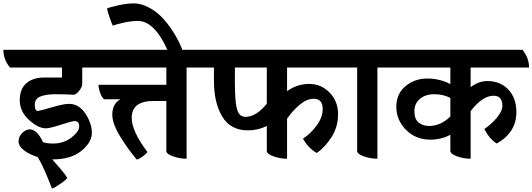

<svg xmlns="http://www.w3.org/2000/svg" viewBox="-69 -920 3153 1137"><path d="M418 -520V-423Q418 -405 399.5 -382Q381 -359 367 -359Q315 -362 260 -362Q205 -362 171 -349Q137 -336 137 -299.5Q137 -263 156 -263Q164 -263 236 -284Q308 -305 339 -305Q398 -305 436.5 -247.5Q475 -190 475 -133.5Q475 -77 413 -26.5Q351 24 242 24H240Q312 103 329 133Q324 144 290 167.5Q256 191 239 197Q236 190 218 144Q182 54 154 10Q106 -5 73.5 -29.5Q41 -54 41 -83Q41 -112 63 -133Q85 -154 107 -154Q150 -154 186 -78Q210 -70 245 -70Q308 -70 354 -105.5Q400 -141 400 -172Q400 -203 373 -203Q358 -203 291.5 -181.5Q225 -160 203 -160Q157 -160 102.5 -210Q48 -260 48 -326.5Q48 -393 87 -427Q126 -461 193 -461H298V-520H-10Q-49 -568 -49 -625H517Q556 -577 556 -520Z M1172 -520H1036V20Q996 20 956 6Q916 -8 916 -26V-322H840Q711 -322 711 -222Q711 -143 804 -20Q798 -9 775.5 7Q753 23 741 25Q686 -40 641 -114.5Q596 -189 596 -240Q596 -306 644 -332H547Q534 -343 524.5 -369Q515 -395 514 -418H916V-520H496Q457 -568 457 -625H1133Q1172 -577 1172 -520Z M747 -796Q708 -796 662 -785.5Q616 -775 599 -768Q595 -774 581 -814Q567 -854 565 -870Q580 -877 631.5 -888.5Q683 -900 724 -900Q765 -900 810 -877Q855 -854 888 -819.5Q921 -785 950 -742Q997 -671 1019 -601L936 -592Q854 -796 747 -796Z M1631 -520V-380Q1690 -423 1761.5 -423Q1833 -423 1883 -371.5Q1933 -320 1933 -244Q1933 -168 1894 -107.5Q1855 -47 1807 -14Q1759 -40 1725 -99Q1767 -125 1804.5 -174.5Q1842 -224 1842 -275Q1842 -335 1788 -335Q1748 -335 1706.5 -300.5Q1665 -266 1631 -217V20Q1591 20 1551 6Q1511 -8 1511 -26V-174Q1459 -148 1399 -148Q1296 -148 1247 -230Q1198 -312 1198 -439V-520H1114Q1075 -568 1075 -625H1967Q2006 -577 2006 -520ZM1322 -520V-429Q1322 -315 1335 -271.5Q1348 -228 1385 -228Q1448 -228 1511 -306V-520Z M2303 -520H2166V20Q2126 20 2086 6Q2046 -8 2046 -26V-520H1948Q1909 -568 1909 -625H2264Q2303 -577 2303 -520Z M2718 -520V-404Q2766 -440 2817 -440Q2894 -440 2941.5 -389.5Q2989 -339 2989 -256Q2989 -136 2873 -70Q2831 -95 2799 -156Q2840 -183 2873 -222.5Q2906 -262 2906 -294Q2906 -353 2854 -353Q2788 -353 2718 -262V20Q2678 20 2638 6Q2598 -8 2598 -26V-122Q2545 -93 2479 -93Q2393 -93 2335.5 -151Q2278 -209 2278 -287Q2278 -365 2332.5 -410Q2387 -455 2461 -455Q2535 -455 2598 -422V-520H2244Q2205 -568 2205 -625H3025Q3064 -577 3064 -520ZM2598 -340Q2556 -362 2503 -362Q2450 -362 2417.5 -334.5Q2385 -307 2385 -261Q2385 -215 2410 -194.5Q2435 -174 2472 -174Q2540 -174 2598 -230Z"/></svg>

Font: Karma
Style: Bold
Weight: 700
Designer: Joana Correia
Foundry: Indian Type Foundry
Version: Version 1.202;PS 1.0;hotconv 1.0.78;makeotf.lib2.5.61930; tt